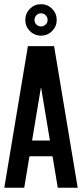

<svg xmlns="http://www.w3.org/2000/svg" viewBox="-20 -874 382 894"><path d="M170.9 -468.8 129.4 -219.7H212.4ZM117.2 -146.5 92.8 0H0L109.9 -659.2H231.9L341.8 0H249L224.6 -146.5ZM170.9 -708Q140.6 -708 119.1 -729.5Q97.7 -751 97.7 -781.2Q97.7 -811.5 119.1 -833Q140.6 -854.5 170.9 -854.5Q201.2 -854.5 222.7 -833Q244.1 -811.5 244.1 -781.2Q244.1 -751 222.7 -729.5Q201.2 -708 170.9 -708ZM170.9 -812Q158.2 -812 149.4 -803Q140.6 -793.9 140.6 -781.2Q140.6 -768.6 149.4 -759.8Q158.2 -751 170.9 -751Q183.6 -751 192.6 -759.8Q201.7 -768.6 201.7 -781.2Q201.7 -793.9 192.6 -803Q183.6 -812 170.9 -812Z"/></svg>

Font: Alegre Sans
Style: Regular
Weight: 400
Width: 3
Designer: GrandChaos9000
Version: Version 1.2.6 - August 1, 2014